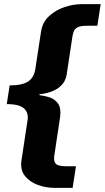

<svg xmlns="http://www.w3.org/2000/svg" viewBox="-20 -743 504 924"><path d="M240.5 161Q201 161 162.2 147Q123.5 133 100 103.8Q76.5 74.5 83.5 28L112.5 -164Q118.5 -199.5 96 -220.8Q73.5 -242 12.5 -242L26.5 -332Q87.5 -332 116 -351.2Q144.5 -370.5 150.5 -414L177.5 -591Q184.5 -636.5 216.5 -665.8Q248.5 -695 291 -709Q333.5 -723 371.5 -723H464.5L448.5 -619H397.5Q367 -619 353.2 -611.5Q339.5 -604 335 -592Q330.5 -580 328.5 -567L300.5 -382Q294 -349 273 -329.8Q252 -310.5 225.5 -301.5Q199 -292.5 175.5 -290Q169.5 -289.5 169 -287.2Q168.5 -285 174.5 -284Q196.5 -282 220.5 -273.8Q244.5 -265.5 259.5 -244.2Q274.5 -223 269.5 -182L241.5 5Q237 32.5 248.2 44.8Q259.5 57 295.5 57H345.5L329.5 161Z"/></svg>

Font: Public Sans Black
Style: Italic
Weight: 900
Italic angle: -8°
Designer: The Public Sans project authors (U.S. Web Design System). Libre Franklin designed by Pablo Impallari and Rodrigo Fuenzal
Version: Version 1.007; ttfautohint (v1.8.1) -l 8 -r 50 -G 200 -x 14 